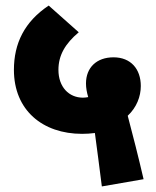

<svg xmlns="http://www.w3.org/2000/svg" viewBox="-20 -652 559 690"><path d="M346 18 496 -8C477 -90 457 -168 439 -236C471 -266 486 -305 486 -343C486 -404 450 -446 388 -446C327 -446 289 -409 289 -352C289 -336 292 -320 297 -303C291 -302 285 -301 278 -301C228 -301 190 -339 190 -401C190 -453 214 -495 263 -536L155 -632C68 -574 30 -496 30 -401C30 -256 133 -171 275 -171C290 -171 306 -172 321 -174C329 -116 337 -52 346 18Z"/></svg>

Font: Noto Sans Devanagari Condensed Black
Style: Regular
Weight: 900
Width: 3
Designer: Jelle Bosma - Monotype Design Team
Foundry: Monotype Imaging Inc.
Version: Version 2.004